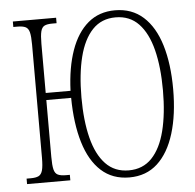

<svg xmlns="http://www.w3.org/2000/svg" viewBox="-52 -777 855 840"><g transform="rotate(-5 375.5 -357.0)"><path d="M483 10Q409 10 359.5 -35Q310 -80 285 -163Q260 -246 259 -359H150V-109Q150 -72 154.5 -54Q159 -36 171.5 -30Q184 -24 207 -24H224V0H34V-24H52Q75 -24 87 -30Q99 -36 104 -54Q109 -72 109 -109V-606Q109 -642 104.5 -660Q100 -678 87.5 -684Q75 -690 52 -690H34V-714H224V-690H205Q182 -690 170.5 -684Q159 -678 154.5 -660Q150 -642 150 -606V-390H259Q263 -492 289.5 -567Q316 -642 364.5 -683Q413 -724 483 -724Q557 -724 607 -679Q657 -634 682 -551.5Q707 -469 707 -358Q707 -247 681.5 -164Q656 -81 606.5 -35.5Q557 10 483 10ZM483 -21Q545 -21 584.5 -62.5Q624 -104 643 -179.5Q662 -255 662 -357Q662 -459 643 -534.5Q624 -610 584.5 -651.5Q545 -693 483 -693Q421 -693 381.5 -651.5Q342 -610 323 -534.5Q304 -459 304 -357Q304 -255 323 -179.5Q342 -104 381.5 -62.5Q421 -21 483 -21Z"/></g></svg>

Font: Noto Serif ExtraCondensed ExtraLight
Style: Regular
Weight: 200
Width: 2
Designer: Monotype Design Team
Foundry: Monotype Imaging Inc.
Version: Version 2.015